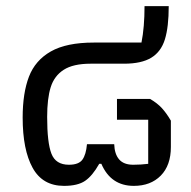

<svg xmlns="http://www.w3.org/2000/svg" viewBox="-20 -597 623 627"><path d="M54 -213Q54 -293 74.5 -346.5Q95 -400 146 -429Q197 -458 286 -458H442Q452 -508 452 -577H531Q531 -509 518.5 -468.5Q506 -428 474 -408.5Q442 -389 385 -389H276Q219 -389 188 -369Q157 -349 145.5 -312Q134 -275 134 -215Q134 -131 148 -95Q162 -59 205 -59Q237 -59 249 -75.5Q261 -92 264 -126H353Q354 -94 369 -76.5Q384 -59 415 -59Q440 -59 464 -62V-206H362V-274H470Q494 -260 509 -243.5Q524 -227 538 -203V-117Q538 -57 505 -23.5Q472 10 417 10Q342 10 311 -62H304Q282 -23 258 -6.5Q234 10 189 10Q119 10 86.5 -49Q54 -108 54 -213Z"/></svg>

Font: Athiti Medium
Style: Regular
Weight: 500
Designer: CadsonDemak Team
Foundry: CadsonDemak
Version: Version 1.032